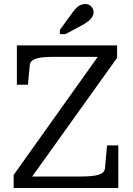

<svg xmlns="http://www.w3.org/2000/svg" viewBox="-20 -936 662 956"><path d="M253 -653Q221 -653 197.5 -651Q174 -649 159.5 -644Q145 -639 137 -631Q129 -623 128 -609L119 -514H64V-710H563V-648L113 -19L98 -57H378Q421 -57 448 -61Q475 -65 488.5 -74Q502 -83 503 -101L513 -212H569V0H48V-65L486 -680L506 -653ZM342 -875 278 -787V-766H306L388 -810Q406 -820 419 -830Q432 -840 439 -851.5Q446 -863 446 -875Q446 -891 434.5 -903.5Q423 -916 404 -916Q392 -916 381 -911Q370 -906 361 -897Q352 -888 342 -875Z"/></svg>

Font: Roboto Serif 28pt
Style: Regular
Weight: 400
Designer: Greg Gazdowicz
Foundry: Commercial Type
Version: Version 1.008